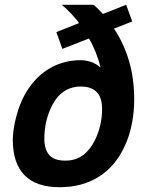

<svg xmlns="http://www.w3.org/2000/svg" viewBox="-20 -762 609 797"><path d="M397 -481.9Q394 -496.1 388.9 -512.2Q383.8 -528.3 377.4 -544.4Q371.1 -560.5 363.8 -575.4Q356.4 -590.3 349.1 -602.1L238.8 -559.1L213.9 -628.9L308.1 -666Q303.7 -672.9 294.9 -683.3Q286.1 -693.8 275.6 -705.1Q265.1 -716.3 254.4 -726.3Q243.7 -736.3 235.8 -742.2H368.2Q377 -735.4 387.5 -724.6Q397.9 -713.9 407.2 -704.1L503.9 -742.2L528.8 -672.9L453.1 -643.1Q491.7 -586.4 514.4 -512.7Q537.1 -439 537.1 -346.2Q537.1 -327.6 535.2 -304.2Q533.2 -280.8 528.6 -254.6Q523.9 -228.5 515.6 -201.4Q507.3 -174.3 494.1 -147.9Q476.6 -111.3 451.2 -81.3Q425.8 -51.3 392.6 -29.8Q359.4 -8.3 318.1 3.4Q276.9 15.1 227.1 15.1Q130.4 15.1 81.8 -34.7Q33.2 -84.5 33.2 -181.2Q33.2 -196.3 35.4 -215.6Q37.6 -234.9 42.2 -256.1Q46.9 -277.3 53.7 -299.6Q60.5 -321.8 69.8 -342.8Q86.9 -380.9 111.3 -412.1Q135.7 -443.4 166.7 -465.6Q197.8 -487.8 234.6 -500Q271.5 -512.2 314 -512.2Q336.9 -512.2 358.6 -504.6Q380.4 -497.1 397 -481.9ZM164.1 -186Q164.1 -141.6 184.6 -118.4Q205.1 -95.2 251 -95.2Q293.9 -95.2 324.2 -117.7Q354.5 -140.1 374 -180.2Q388.2 -208.5 396 -241.9Q403.8 -275.4 403.8 -310.1Q403.8 -330.6 399.2 -347.7Q394.5 -364.7 384 -377Q373.5 -389.2 356.7 -396Q339.8 -402.8 314.9 -402.8Q291.5 -402.8 272 -395.8Q252.4 -388.7 236.8 -376.2Q221.2 -363.8 209.5 -346.4Q197.8 -329.1 189 -309.1Q176.8 -281.2 170.4 -250.2Q164.1 -219.2 164.1 -186Z"/></svg>

Font: Lorenzo Sans
Style: Bold Italic
Weight: 700
Italic angle: -12°
Foundry: Intel Corporation
Version: Version 1.00; ttfautohint (v1.5)